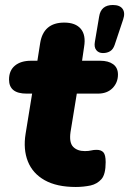

<svg xmlns="http://www.w3.org/2000/svg" viewBox="-20 -734 515 765"><path d="M282 11Q206 11 158 -16Q110 -43 91 -91Q72 -139 82 -201L108 -361H86Q16 -361 16 -417Q16 -453 39.5 -472.5Q63 -492 104 -492H129L140 -562Q153 -644 236 -644Q281 -644 302 -619Q323 -594 315 -547L307 -492H379Q412 -492 431 -478Q450 -464 450 -437Q450 -405 428.5 -383Q407 -361 370 -361H286L261 -208Q255 -166 271.5 -149Q288 -132 318 -132Q333 -132 343 -134.5Q353 -137 365 -137Q383 -137 392 -127Q401 -117 401 -88Q401 -39 384 -20Q367 -1 341 5Q312 11 282 11ZM390 -522.6Q373 -522.6 363.6 -534.4Q354.1 -546.2 358.1 -567.8L375 -667.9Q382 -714.1 429.8 -714.1Q457.7 -714.1 468.6 -698.4Q479.6 -682.7 470.6 -656.2L436.8 -555Q430.8 -537.4 418.8 -530Q406.9 -522.6 390 -522.6Z"/></svg>

Font: Nunito Black
Style: Italic
Weight: 900
Italic angle: -9°
Designer: Vernon Adams
Foundry: Vernon Adams
Version: Version 3.601; ttfautohint (v1.8.2.53-6de2)